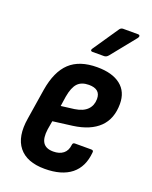

<svg xmlns="http://www.w3.org/2000/svg" viewBox="-134 -776 682 859"><g transform="rotate(20 206.5 -346.5)"><path d="M185 8Q100 8 61.5 -40Q23 -88 38 -178L61 -323Q76 -414 122 -457Q168 -500 252 -500Q324 -500 363.5 -469Q403 -438 403 -380Q403 -309 361 -268Q319 -227 238 -216L145 -204L138 -163Q132 -120 146 -99Q160 -78 195 -78Q224 -78 242 -92Q260 -106 263 -134Q264 -145 274 -145H352Q364 -145 362 -134Q356 -64 311 -28Q266 8 185 8ZM157 -281 220 -289Q260 -295 279.5 -315Q299 -335 299 -366Q299 -390 285 -401.5Q271 -413 244 -413Q209 -413 190.5 -393.5Q172 -374 164 -328ZM207 -557Q202 -557 200 -560.5Q198 -564 202 -570L283 -689Q290 -701 301 -701H373Q379 -701 380.5 -696.5Q382 -692 378 -686L283 -568Q274 -557 263 -557Z"/></g></svg>

Font: Sofia Sans Condensed
Style: Bold Italic
Weight: 700
Italic angle: -9°
Version: Version 4.100